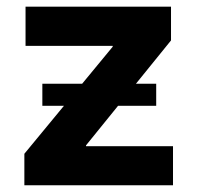

<svg xmlns="http://www.w3.org/2000/svg" viewBox="-20 -549 585 569"><path d="M52.2 0V-93.3L314 -410.6V-413.1H55.7V-529.3H486.8V-429.2L234.9 -118.2V-115.7H492.7V0ZM105.5 -235.4V-300.8H442.9V-235.4Z"/></svg>

Font: Inter 24pt
Style: Bold
Weight: 700
Designer: Rasmus Andersson
Foundry: rsms
Version: Version 4.001;git-66647c0bb